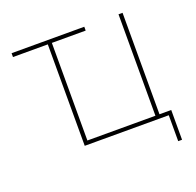

<svg xmlns="http://www.w3.org/2000/svg" viewBox="-116 -642 908 891"><g transform="rotate(-20 338.0 -196.0)"><path d="M617 128H636V-19H578V-520H558V-19H222V-501H389V-520H30V-501H202V0H617Z"/></g></svg>

Font: Fixel Variable
Style: Regular
Weight: 100
Width: 3
Designer: AlfaBravo + MacPaw
Foundry: Kyrylo Tkachov, Marchela Mozhyna, Serhii Makarenko, Maria Weinstein, Zakhar Kryvoshyya
Version: Version 1.211